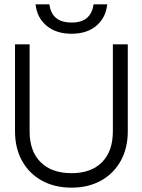

<svg xmlns="http://www.w3.org/2000/svg" viewBox="-20 -854 654 882"><path d="M472.5 -834Q466.5 -773.5 423.2 -736.2Q380 -699 309 -699Q237.5 -699 193.5 -736.2Q149.5 -773.5 143.5 -834H207Q217.5 -750.5 309 -750.5Q355.5 -750.5 380 -772.2Q404.5 -794 409.5 -834ZM49 -650.5H116V-251Q116 -159 166.8 -108.8Q217.5 -58.5 309 -58.5Q398.5 -58.5 448.5 -108.8Q498.5 -159 498.5 -251V-650.5H567V-251Q567 -173 534.5 -114.8Q502 -56.5 443.8 -24.2Q385.5 8 309 8Q231 8 172.5 -24.2Q114 -56.5 81.5 -114.8Q49 -173 49 -251Z"/></svg>

Font: Overused Grotesk Book
Style: Regular
Weight: 375
Version: Version 0.004